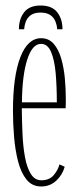

<svg xmlns="http://www.w3.org/2000/svg" viewBox="-20 -665 288 696"><path d="M129.5 11Q96.5 11 76.2 -14Q56 -39 45.5 -80Q35 -121 31 -169Q27 -217 27 -262.5Q27 -389 53.8 -457.8Q80.5 -526.5 129 -526.5Q157 -526.5 174.8 -506Q192.5 -485.5 202 -452.5Q211.5 -419.5 215 -381.5Q218.5 -343.5 218.5 -308Q218.5 -299 218.5 -290.2Q218.5 -281.5 218 -272.5H59Q59.5 -226.5 61.5 -180.2Q63.5 -134 70.5 -95.8Q77.5 -57.5 91.8 -34.5Q106 -11.5 130 -11.5Q159 -11.5 174.8 -30.2Q190.5 -49 195.5 -69L214.5 -60.5Q206.5 -31 183.8 -10Q161 11 129.5 11ZM129 -506Q97 -506 78.8 -449.2Q60.5 -392.5 59.5 -294H186Q186 -351.5 181.8 -399.8Q177.5 -448 165 -477Q152.5 -506 129 -506ZM127 -645Q168.5 -645 187.5 -620.5Q206.5 -596 206.5 -559H187.5Q182 -619.5 127 -619.5Q72.5 -619.5 67.5 -559H48.5Q48.5 -596 67.5 -620.5Q86.5 -645 127 -645Z"/></svg>

Font: Imbue 50pt Thin
Style: Regular
Weight: 100
Designer: Tyler Finck
Foundry: Etcetera Type Company
Version: Version 1.102; ttfautohint (v1.8.3)